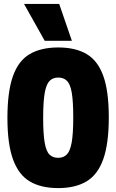

<svg xmlns="http://www.w3.org/2000/svg" viewBox="-20 -953 595 983"><path d="M278 10Q191 10 133.5 -23.5Q76 -57 47 -136Q18 -215 18 -349Q18 -483 46 -562.5Q74 -642 132 -676Q190 -710 278 -710Q367 -710 424 -676Q481 -642 509 -564Q537 -486 537 -352Q537 -217 508.5 -137.5Q480 -58 422.5 -24Q365 10 278 10ZM278 -145Q305 -145 322 -162Q339 -179 347 -223.5Q355 -268 355 -351Q355 -434 347.5 -478Q340 -522 323 -539Q306 -556 278 -556Q251 -556 234 -539Q217 -522 209 -477.5Q201 -433 201 -349Q201 -266 209 -221.5Q217 -177 234 -161Q251 -145 278 -145ZM209 -744 103 -933H283L348 -744Z"/></svg>

Font: Georama SemiCondensed ExtraBold
Style: Regular
Weight: 800
Width: 4
Designer: Jean-Baptiste Levee
Foundry: Production Type
Version: Version 1.000